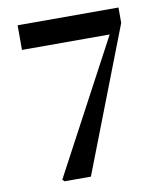

<svg xmlns="http://www.w3.org/2000/svg" viewBox="-83 -813 764 883"><g transform="rotate(-10 299.0 -372.0)"><path d="M147 0 138 -9 491 -671 476 -610V-629H59V-744H530V-672L270 0Z"/></g></svg>

Font: Noto Serif TC ExtraLight ExtraBold
Style: Regular
Weight: 800
Version: Version 2.002-H1;hotconv 1.1.0;makeotfexe 2.6.0